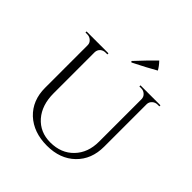

<svg xmlns="http://www.w3.org/2000/svg" viewBox="-237 -1074 1259 1259"><g transform="rotate(45 392.5 -444.0)"><path d="M394 -771Q470 -853 521 -902Q547 -875 561 -849Q497 -812 401 -764ZM734 -700V-690H718Q697 -690 682 -677Q666 -663 665 -643V-247Q665 -130 591 -58Q517 14 395 14Q271 14 194 -57Q118 -129 118 -246V-641Q118 -662 102 -676Q87 -690 65 -690H49V-700H252V-690H236Q214 -690 199 -677Q184 -663 183 -642V-260Q183 -151 241 -84Q300 -17 395 -17Q496 -17 557 -81Q618 -144 618 -247V-642Q617 -663 602 -676Q587 -690 565 -690H549V-700Z"/></g></svg>

Font: Cinzel(RUS BY LYAJKA)
Style: Regular
Weight: 400
Designer: Natanael Gama
Version: Version 1.001;PS 001.001;hotconv 1.0.56;makeotf.lib2.0.21325